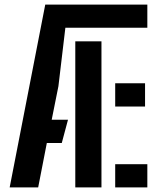

<svg xmlns="http://www.w3.org/2000/svg" viewBox="-20 -820 693 840"><path d="M22.3 0 178 -800H624.6V-698.7H266L235.6 -442.9L206.2 -296.2H277.5L250.3 -194.5H184.9L147 0ZM484 0V-101.7H624.6V0ZM309.4 0V-639.2H423.9V0ZM484 -353.9V-455.6H614.6V-353.9Z"/></svg>

Font: Big Shoulders Stencil Text Thin
Style: Regular
Weight: 100
Designer: Patric King
Foundry: XO Type Co
Version: Version 2.001